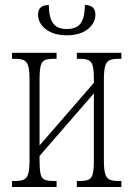

<svg xmlns="http://www.w3.org/2000/svg" viewBox="-20 -747 533 767"><path d="M28 0V-24H41Q64 -24 76 -30Q88 -36 93 -53.5Q98 -71 98 -107V-429Q98 -465 93 -482.5Q88 -500 76 -506Q64 -512 41 -512H28V-536H206V-512H193Q170 -512 158.5 -506.5Q147 -501 142.5 -483.5Q138 -466 138 -430V-166L355 -416V-430Q355 -466 350.5 -483.5Q346 -501 334 -506.5Q322 -512 300 -512H287V-536H465V-512H452Q429 -512 417 -506Q405 -500 400 -482.5Q395 -465 395 -429V-107Q395 -71 400 -53.5Q405 -36 417 -30Q429 -24 452 -24H465V0H287V-24H300Q322 -24 334 -29.5Q346 -35 350.5 -52.5Q355 -70 355 -106V-374L138 -124V-106Q138 -70 142 -52.5Q146 -35 158 -29.5Q170 -24 193 -24H206V0ZM247 -606Q195 -606 163.5 -630Q132 -654 132 -689Q132 -727 175 -727Q175 -679 191.5 -655Q208 -631 247 -631Q287 -631 303 -655Q319 -679 319 -727Q361 -727 361 -689Q361 -654 330 -630Q299 -606 247 -606Z"/></svg>

Font: Noto Serif ExtraCondensed ExtraLight
Style: Regular
Weight: 200
Width: 2
Designer: Monotype Design Team
Foundry: Monotype Imaging Inc.
Version: Version 2.015